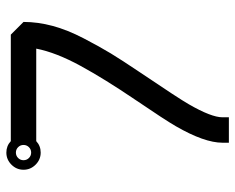

<svg xmlns="http://www.w3.org/2000/svg" viewBox="-88 -652 740 604"><g transform="rotate(-90 282.0 -350.0)"><path d="M104 -592Q125 -592 140 -606H431Q419 -544 377 -467Q335 -390 270.5 -295Q206 -200 187 -167Q135 -77 135 -20V0H215V-20Q215 -55 256 -126Q273 -156 358 -282Q395 -337 416 -371.5Q437 -406 463.5 -457Q490 -508 502.5 -554.5Q515 -601 515 -646L475 -686H140Q125 -700 104 -700Q82 -700 66 -684Q50 -668 50 -646Q50 -624 66 -608Q82 -592 104 -592ZM121 -629Q114 -622 104 -622Q94 -622 87 -629Q80 -636 80 -646Q80 -656 87 -663Q94 -670 104 -670Q114 -670 121 -663Q128 -656 128 -646Q128 -636 121 -629Z"/></g></svg>

Font: Sakbunderan
Style: Regular
Weight: 400
Version: Version 1.00